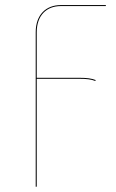

<svg xmlns="http://www.w3.org/2000/svg" viewBox="-20 -537 453 749"><path d="M217.4 -513.4H392.9V-517.2H217.4C158.8 -517.2 119.3 -478.8 119.3 -411.2V191.6L123.3 191.1V-229.6H290.9C317.1 -229.6 336.1 -227.3 351.6 -221.1L353.4 -224.7C337.7 -231.1 317.5 -233.5 291.1 -233.5H123.3V-411.1C123.3 -477.1 161.2 -513.3 217.4 -513.3Z"/></svg>

Font: Fira Sans Four
Style: Regular
Weight: 100
Designer: Carrois Corporate & Edenspiekermann AG
Foundry: Carrois Corporate GbR & Edenspiekermann AG
Version: Version 4.203;PS 004.203;hotconv 1.0.88;makeotf.lib2.5.64775